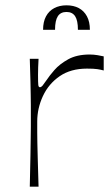

<svg xmlns="http://www.w3.org/2000/svg" viewBox="-20 -702 412 722"><path d="M92 0Q94 -74 94.5 -116.5Q95 -159 95.5 -184Q96 -209 96 -226.5Q96 -244 96 -268Q96 -291 96 -308Q96 -325 95.5 -345Q95 -365 94.5 -396.5Q94 -428 92 -481H125Q124 -465 123.5 -448.5Q123 -432 123 -420Q123 -391 124 -382.5Q125 -374 130 -374Q135 -374 140 -380Q145 -386 156 -402Q165 -416 184.5 -438.5Q204 -461 236.5 -479Q269 -497 317 -497Q332 -497 347 -494.5Q362 -492 370 -490V-437Q359 -440 346 -442Q333 -444 307 -444Q246 -444 204.5 -415.5Q163 -387 141.5 -341Q120 -295 120 -245Q120 -221 120 -203.5Q120 -186 120.5 -163.5Q121 -141 122 -103.5Q123 -66 125 0ZM142 -590Q142 -620 153 -640.5Q164 -661 184 -671.5Q204 -682 230 -682Q257 -682 276.5 -671.5Q296 -661 307 -640.5Q318 -620 318 -590H273Q273 -625 262.5 -641Q252 -657 230 -657Q208 -657 197.5 -641Q187 -625 187 -590Z"/></svg>

Font: Ojuju Light
Style: Regular
Weight: 300
Designer: Chisaokwu Joboson, Mirko Velimirovic
Foundry: Udi Foundry
Version: Version 1.000